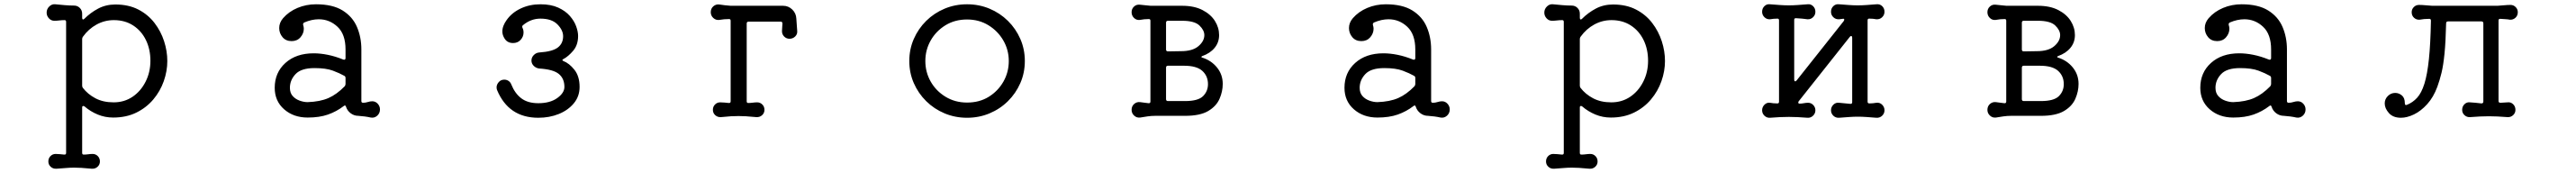

<svg xmlns="http://www.w3.org/2000/svg" viewBox="-20 -532 12040 808"><path d="M519 -511Q581 -511 626.5 -487.5Q672 -464 702 -425Q732 -386 747 -339.5Q762 -293 762 -247Q762 -200 745.5 -153Q729 -106 696.5 -67.5Q664 -29 617 -6Q570 17 509 17Q471 17 437 3Q403 -11 375 -35Q373 -37 369 -37Q364 -37 364 -30V182Q364 190 371 190Q382 190 392.5 188.5Q403 187 413 187Q427 187 437 197Q447 207 447 222Q447 237 436 247Q425 257 409 256Q378 253 360 252Q342 251 327 251Q308 251 291 252.5Q274 254 244 256Q228 257 217 247Q206 237 206 222Q206 207 216 197Q226 187 240 187Q249 187 259.5 188Q270 189 280 190H282Q289 190 289 182V-430Q289 -438 282 -438Q269 -438 257.5 -436.5Q246 -435 234 -435Q219 -435 208.5 -446.5Q198 -458 198 -473Q198 -490 210.5 -502Q223 -514 239 -512Q259 -510 282 -508Q305 -506 326 -506Q342 -506 353 -495Q364 -484 364 -468V-449Q364 -443 367 -441.5Q370 -440 374 -444Q403 -473 439 -492Q475 -511 519 -511ZM511 -54Q561 -54 599.5 -80Q638 -106 660.5 -150.5Q683 -195 683 -248Q683 -302 662 -345Q641 -388 602.5 -413Q564 -438 512 -438Q469 -438 431.5 -417.5Q394 -397 368 -361Q364 -356 364 -350V-132Q364 -127 367 -122Q390 -92 426 -73Q462 -54 511 -54Z M1720 -59Q1735 -59 1745.5 -47.5Q1756 -36 1756 -21Q1756 -3 1743 8.5Q1730 20 1713 17Q1700 14 1685 12Q1670 10 1655 9Q1635 9 1619 -3Q1603 -15 1597 -34Q1594 -43 1587 -37Q1553 -11 1513 3Q1473 17 1418 17Q1352 17 1308 -21.5Q1264 -60 1264 -122Q1264 -193 1314 -238Q1364 -283 1446 -283Q1477 -283 1512 -276Q1547 -269 1584 -254Q1585 -254 1586 -253.5Q1587 -253 1588 -253Q1595 -253 1595 -261V-301Q1595 -372 1557.5 -407Q1520 -442 1470 -442Q1437 -442 1402 -427Q1395 -423 1397 -415Q1400 -406 1400 -398Q1400 -376 1384.5 -358Q1369 -340 1343 -340Q1316 -340 1300.5 -358.5Q1285 -377 1285 -401Q1285 -426 1303 -447Q1330 -478 1370.5 -495Q1411 -512 1457 -512Q1535 -512 1581.5 -483Q1628 -454 1648.5 -406Q1669 -358 1669 -301V-60Q1669 -52 1677 -52Q1688 -52 1699 -55.5Q1710 -59 1720 -59ZM1418 -55Q1476 -57 1515 -74Q1554 -91 1591 -129Q1595 -134 1595 -140V-168Q1595 -175 1589 -178Q1568 -190 1536 -202Q1504 -214 1450 -214Q1388 -214 1361.5 -186Q1335 -158 1335 -122Q1335 -98 1348 -83.5Q1361 -69 1380.5 -62Q1400 -55 1418 -55Z M2496 18Q2357 18 2303 -112Q2302 -115 2301.5 -118Q2301 -121 2301 -124Q2301 -137 2311 -148.5Q2321 -160 2337 -160Q2348 -160 2357 -154Q2366 -148 2370 -137Q2387 -95 2417 -72.5Q2447 -50 2496 -50Q2551 -50 2584.5 -74Q2618 -98 2618 -126Q2618 -165 2592 -186.5Q2566 -208 2500 -212Q2485 -214 2474.5 -224.5Q2464 -235 2464 -249Q2464 -264 2475 -275Q2486 -286 2501 -287Q2562 -291 2587 -310Q2612 -329 2612 -363Q2612 -391 2585.5 -418Q2559 -445 2506 -445Q2461 -445 2424 -414Q2419 -410 2422 -402Q2427 -393 2427 -380Q2427 -361 2413.5 -346Q2400 -331 2378 -331Q2349 -331 2336 -356Q2328 -370 2328 -385Q2328 -399 2333.5 -412.5Q2339 -426 2347 -437Q2371 -472 2413 -492Q2455 -512 2506 -512Q2555 -512 2589 -496.5Q2623 -481 2643.5 -457.5Q2664 -434 2673 -409Q2682 -384 2682 -364Q2682 -322 2659 -295Q2636 -268 2613 -256Q2604 -252 2613 -247Q2640 -237 2664.5 -206.5Q2689 -176 2689 -126Q2689 -82 2662 -49.5Q2635 -17 2591.5 0.5Q2548 18 2496 18Z M3702 -445 3706 -389Q3708 -373 3697 -362Q3686 -351 3670 -351Q3655 -351 3644.5 -362Q3634 -373 3635 -389L3637 -422Q3637 -431 3629 -431H3479Q3470 -431 3470 -422V-59Q3470 -51 3477 -51Q3488 -51 3498.5 -52.5Q3509 -54 3519 -54Q3533 -54 3543 -44Q3553 -34 3553 -19Q3553 -4 3542 6Q3531 16 3515 15Q3484 12 3466 11Q3448 10 3432 10Q3414 10 3396.5 11Q3379 12 3350 15Q3334 16 3323 6Q3312 -4 3312 -19Q3312 -34 3322 -44Q3332 -54 3346 -54Q3355 -54 3365.5 -53Q3376 -52 3386 -51H3388Q3395 -51 3395 -59V-435Q3395 -443 3388 -443Q3376 -443 3364.5 -442Q3353 -441 3342 -439Q3326 -437 3314 -448Q3302 -459 3302 -475Q3302 -492 3314 -502.5Q3326 -513 3342 -511Q3367 -507 3395 -505H3640Q3665 -505 3683 -487.5Q3701 -470 3702 -445Z M4500 -512Q4556 -512 4605 -491.5Q4654 -471 4691 -434.5Q4728 -398 4749 -350Q4770 -302 4770 -247Q4770 -192 4749 -144Q4728 -96 4691 -59.5Q4654 -23 4605 -2.5Q4556 18 4500 18Q4444 18 4395 -2.5Q4346 -23 4309 -59.5Q4272 -96 4251 -144Q4230 -192 4230 -247Q4230 -302 4251 -350Q4272 -398 4309 -434.5Q4346 -471 4395 -491.5Q4444 -512 4500 -512ZM4500 -53Q4558 -53 4601.5 -80Q4645 -107 4670 -151Q4695 -195 4695 -247Q4695 -299 4669.5 -343Q4644 -387 4600 -414Q4556 -441 4500 -441Q4443 -441 4399 -414Q4355 -387 4330 -343Q4305 -299 4305 -247Q4305 -195 4330 -151Q4355 -107 4399.5 -80Q4444 -53 4500 -53Z M5309 17Q5293 19 5281 8Q5269 -3 5269 -19Q5269 -36 5281 -46.5Q5293 -57 5309 -55Q5318 -54 5328 -52.5Q5338 -51 5348 -50H5350Q5357 -50 5357 -58V-435Q5357 -443 5350 -443Q5339 -443 5328.5 -442Q5318 -441 5308 -439Q5292 -437 5280.5 -448Q5269 -459 5269 -475Q5269 -491 5280.5 -501.5Q5292 -512 5308 -510Q5320 -509 5332.5 -507.5Q5345 -506 5358 -505H5505Q5562 -505 5600.5 -485Q5639 -465 5658.5 -434Q5678 -403 5678 -368Q5678 -334 5657 -308.5Q5636 -283 5599 -270Q5591 -266 5599 -263Q5641 -250 5668 -217Q5695 -184 5695 -140Q5695 -105 5680 -70.5Q5665 -36 5627 -13.5Q5589 9 5519 9H5379Q5362 9 5344 11.5Q5326 14 5309 17ZM5439 -435Q5430 -435 5430 -426V-301Q5430 -292 5439 -292L5500 -293Q5554 -293 5581.5 -316.5Q5609 -340 5609 -368Q5609 -391 5586 -413Q5563 -435 5505 -435ZM5439 -225Q5430 -225 5430 -216V-69Q5430 -60 5439 -60H5519Q5580 -60 5603 -83Q5626 -106 5626 -139Q5626 -177 5599.5 -201Q5573 -225 5514 -225Z M6720 -59Q6735 -59 6745.5 -47.5Q6756 -36 6756 -21Q6756 -3 6743 8.5Q6730 20 6713 17Q6700 14 6685 12Q6670 10 6655 9Q6635 9 6619 -3Q6603 -15 6597 -34Q6594 -43 6587 -37Q6553 -11 6513 3Q6473 17 6418 17Q6352 17 6308 -21.5Q6264 -60 6264 -122Q6264 -193 6314 -238Q6364 -283 6446 -283Q6477 -283 6512 -276Q6547 -269 6584 -254Q6585 -254 6586 -253.5Q6587 -253 6588 -253Q6595 -253 6595 -261V-301Q6595 -372 6557.5 -407Q6520 -442 6470 -442Q6437 -442 6402 -427Q6395 -423 6397 -415Q6400 -406 6400 -398Q6400 -376 6384.5 -358Q6369 -340 6343 -340Q6316 -340 6300.5 -358.5Q6285 -377 6285 -401Q6285 -426 6303 -447Q6330 -478 6370.5 -495Q6411 -512 6457 -512Q6535 -512 6581.5 -483Q6628 -454 6648.5 -406Q6669 -358 6669 -301V-60Q6669 -52 6677 -52Q6688 -52 6699 -55.5Q6710 -59 6720 -59ZM6418 -55Q6476 -57 6515 -74Q6554 -91 6591 -129Q6595 -134 6595 -140V-168Q6595 -175 6589 -178Q6568 -190 6536 -202Q6504 -214 6450 -214Q6388 -214 6361.5 -186Q6335 -158 6335 -122Q6335 -98 6348 -83.5Q6361 -69 6380.5 -62Q6400 -55 6418 -55Z M7519 -511Q7581 -511 7626.5 -487.5Q7672 -464 7702 -425Q7732 -386 7747 -339.5Q7762 -293 7762 -247Q7762 -200 7745.5 -153Q7729 -106 7696.5 -67.5Q7664 -29 7617 -6Q7570 17 7509 17Q7471 17 7437 3Q7403 -11 7375 -35Q7373 -37 7369 -37Q7364 -37 7364 -30V182Q7364 190 7371 190Q7382 190 7392.5 188.5Q7403 187 7413 187Q7427 187 7437 197Q7447 207 7447 222Q7447 237 7436 247Q7425 257 7409 256Q7378 253 7360 252Q7342 251 7327 251Q7308 251 7291 252.5Q7274 254 7244 256Q7228 257 7217 247Q7206 237 7206 222Q7206 207 7216 197Q7226 187 7240 187Q7249 187 7259.5 188Q7270 189 7280 190H7282Q7289 190 7289 182V-430Q7289 -438 7282 -438Q7269 -438 7257.5 -436.5Q7246 -435 7234 -435Q7219 -435 7208.5 -446.5Q7198 -458 7198 -473Q7198 -490 7210.5 -502Q7223 -514 7239 -512Q7259 -510 7282 -508Q7305 -506 7326 -506Q7342 -506 7353 -495Q7364 -484 7364 -468V-449Q7364 -443 7367 -441.5Q7370 -440 7374 -444Q7403 -473 7439 -492Q7475 -511 7519 -511ZM7511 -54Q7561 -54 7599.5 -80Q7638 -106 7660.5 -150.5Q7683 -195 7683 -248Q7683 -302 7662 -345Q7641 -388 7602.5 -413Q7564 -438 7512 -438Q7469 -438 7431.5 -417.5Q7394 -397 7368 -361Q7364 -356 7364 -350V-132Q7364 -127 7367 -122Q7390 -92 7426 -73Q7462 -54 7511 -54Z M8750 -52Q8766 -54 8777 -43Q8788 -32 8788 -17Q8788 -2 8777 8.5Q8766 19 8750 18Q8725 16 8704 14.5Q8683 13 8663 13Q8644 13 8623 14.5Q8602 16 8576 18Q8560 19 8549 8.5Q8538 -2 8538 -17Q8538 -32 8549 -43Q8560 -54 8576 -52Q8588 -51 8601.5 -49.5Q8615 -48 8628 -47H8630Q8637 -47 8637 -55V-356Q8637 -362 8633.5 -363.5Q8630 -365 8626 -360L8387 -59Q8385 -57 8385 -53Q8385 -48 8391 -48Q8401 -48 8411 -50Q8421 -52 8431 -52Q8445 -52 8455 -41.5Q8465 -31 8465 -17Q8465 -2 8454 8.5Q8443 19 8428 18Q8403 16 8382 15Q8361 14 8341 14Q8320 14 8299 15Q8278 16 8253 18Q8238 19 8227 8.5Q8216 -2 8216 -17Q8216 -32 8227 -43Q8238 -54 8253 -52Q8268 -49 8286 -49H8288Q8295 -49 8295 -57V-437Q8295 -445 8288 -445Q8270 -445 8253 -442Q8238 -441 8227 -451.5Q8216 -462 8216 -477Q8216 -493 8227 -503.5Q8238 -514 8253 -512Q8279 -510 8300 -508.5Q8321 -507 8341 -507Q8361 -507 8381.5 -508.5Q8402 -510 8428 -512Q8443 -514 8454 -503.5Q8465 -493 8465 -477Q8465 -462 8454 -451.5Q8443 -441 8428 -442Q8416 -444 8402.5 -445Q8389 -446 8375 -447H8373Q8366 -447 8366 -439V-160Q8366 -154 8369.5 -152.5Q8373 -151 8377 -156L8597 -433Q8600 -438 8600 -440Q8600 -446 8592 -444L8576 -442Q8560 -441 8549 -451.5Q8538 -462 8538 -477Q8538 -493 8549 -503.5Q8560 -514 8576 -512Q8602 -510 8623 -508.5Q8644 -507 8663 -507Q8683 -507 8703.5 -508.5Q8724 -510 8750 -512Q8766 -514 8777 -503.5Q8788 -493 8788 -477Q8788 -462 8777 -451.5Q8766 -441 8750 -442Q8735 -445 8718 -445H8716Q8709 -445 8709 -437V-57Q8709 -49 8717 -49Q8734 -49 8750 -52Z M9309 17Q9293 19 9281 8Q9269 -3 9269 -19Q9269 -36 9281 -46.5Q9293 -57 9309 -55Q9318 -54 9328 -52.5Q9338 -51 9348 -50H9350Q9357 -50 9357 -58V-435Q9357 -443 9350 -443Q9339 -443 9328.5 -442Q9318 -441 9308 -439Q9292 -437 9280.5 -448Q9269 -459 9269 -475Q9269 -491 9280.5 -501.5Q9292 -512 9308 -510Q9320 -509 9332.5 -507.5Q9345 -506 9358 -505H9505Q9562 -505 9600.5 -485Q9639 -465 9658.5 -434Q9678 -403 9678 -368Q9678 -334 9657 -308.5Q9636 -283 9599 -270Q9591 -266 9599 -263Q9641 -250 9668 -217Q9695 -184 9695 -140Q9695 -105 9680 -70.5Q9665 -36 9627 -13.5Q9589 9 9519 9H9379Q9362 9 9344 11.5Q9326 14 9309 17ZM9439 -435Q9430 -435 9430 -426V-301Q9430 -292 9439 -292L9500 -293Q9554 -293 9581.5 -316.5Q9609 -340 9609 -368Q9609 -391 9586 -413Q9563 -435 9505 -435ZM9439 -225Q9430 -225 9430 -216V-69Q9430 -60 9439 -60H9519Q9580 -60 9603 -83Q9626 -106 9626 -139Q9626 -177 9599.5 -201Q9573 -225 9514 -225Z M10720 -59Q10735 -59 10745.5 -47.5Q10756 -36 10756 -21Q10756 -3 10743 8.5Q10730 20 10713 17Q10700 14 10685 12Q10670 10 10655 9Q10635 9 10619 -3Q10603 -15 10597 -34Q10594 -43 10587 -37Q10553 -11 10513 3Q10473 17 10418 17Q10352 17 10308 -21.5Q10264 -60 10264 -122Q10264 -193 10314 -238Q10364 -283 10446 -283Q10477 -283 10512 -276Q10547 -269 10584 -254Q10585 -254 10586 -253.5Q10587 -253 10588 -253Q10595 -253 10595 -261V-301Q10595 -372 10557.5 -407Q10520 -442 10470 -442Q10437 -442 10402 -427Q10395 -423 10397 -415Q10400 -406 10400 -398Q10400 -376 10384.5 -358Q10369 -340 10343 -340Q10316 -340 10300.5 -358.5Q10285 -377 10285 -401Q10285 -426 10303 -447Q10330 -478 10370.5 -495Q10411 -512 10457 -512Q10535 -512 10581.5 -483Q10628 -454 10648.5 -406Q10669 -358 10669 -301V-60Q10669 -52 10677 -52Q10688 -52 10699 -55.5Q10710 -59 10720 -59ZM10418 -55Q10476 -57 10515 -74Q10554 -91 10591 -129Q10595 -134 10595 -140V-168Q10595 -175 10589 -178Q10568 -190 10536 -202Q10504 -214 10450 -214Q10388 -214 10361.5 -186Q10335 -158 10335 -122Q10335 -98 10348 -83.5Q10361 -69 10380.5 -62Q10400 -55 10418 -55Z M11711 -440Q11701 -442 11689.5 -442.5Q11678 -443 11667 -444H11665Q11658 -444 11658 -436V-60Q11658 -52 11667 -52L11700 -54Q11715 -56 11726 -45.5Q11737 -35 11737 -19Q11737 -4 11726 6Q11715 16 11700 15Q11674 13 11653.5 12Q11633 11 11613 11Q11593 11 11572 12Q11551 13 11525 15Q11510 16 11499 6Q11488 -4 11488 -19Q11488 -35 11499 -45.5Q11510 -56 11525 -54Q11537 -53 11551 -52Q11565 -51 11578 -49Q11587 -49 11587 -58V-423Q11587 -432 11578 -432H11422Q11413 -432 11413 -423Q11411 -337 11405.5 -282Q11400 -227 11391.5 -192Q11383 -157 11372 -127Q11354 -78 11324.5 -45.5Q11295 -13 11262.5 2.5Q11230 18 11202 18Q11165 18 11145.5 -4Q11126 -26 11126 -49Q11126 -69 11140.5 -83.5Q11155 -98 11175 -98Q11192 -98 11206 -86.5Q11220 -75 11220 -50Q11220 -39 11229 -42Q11257 -53 11277.5 -75.5Q11298 -98 11311.5 -141Q11325 -184 11332.5 -255.5Q11340 -327 11342 -435Q11342 -444 11335 -444Q11322 -444 11310.5 -443Q11299 -442 11289 -440Q11274 -439 11263 -449Q11252 -459 11252 -475Q11252 -489 11262 -499Q11272 -509 11286 -509Q11300 -509 11316 -507.5Q11332 -506 11348 -505H11653Q11669 -506 11685 -507.5Q11701 -509 11714 -509Q11728 -509 11738 -499Q11748 -489 11748 -475Q11748 -459 11737 -449Q11726 -439 11711 -440Z"/></svg>

Font: Kiwi Maru
Style: Regular
Weight: 400
Designer: Hiroki-Chan
Version: Version 1.100